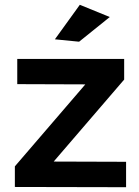

<svg xmlns="http://www.w3.org/2000/svg" viewBox="-20 -780 581 801"><path d="M52 -534H498V-448L204 -106L506 -105V1L42 0V-86L336 -428L52 -429ZM313 -760 438 -709 310 -606 209 -616Z"/></svg>

Font: Montserrat Medium
Style: Regular
Weight: 500
Designer: Julieta Ulanovsky
Foundry: Julieta Ulanovsky
Version: Version 6.001